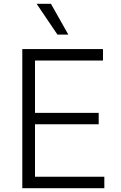

<svg xmlns="http://www.w3.org/2000/svg" viewBox="-20 -984 633 1004"><path d="M96.6 0H525.6V-59.7H163V-334.2H496.1V-393.8H163V-667.6H518.5V-727.3H96.6ZM280.5 -802.9H337.4L246.4 -964.1H171.5Z"/></svg>

Font: Karasuma Gothic
Style: Light
Weight: 300
Designer: Rasmus Andersson / Ryoko Nishizuka
Foundry: rsms
Version: Version 1.00